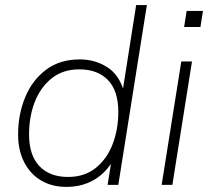

<svg xmlns="http://www.w3.org/2000/svg" viewBox="-20 -725 820 753"><path d="M241 8Q184 8 141.5 -17Q99 -42 75 -88.5Q51 -135 51 -198Q51 -276 78.5 -343Q106 -410 160 -451Q214 -492 293 -492Q354 -492 402 -460.5Q450 -429 467 -362H460L514 -705H556L444 0H402L420 -113H432Q415 -76 387.5 -49Q360 -22 323 -7Q286 8 241 8ZM247 -31Q311 -31 355 -66Q399 -101 421.5 -159Q444 -217 444 -286Q444 -369 403.5 -411Q363 -453 291 -453Q227 -453 183 -418Q139 -383 116.5 -325.5Q94 -268 94 -198Q94 -116 134.5 -73.5Q175 -31 247 -31Z M702 -619 712 -682H776L766 -619ZM614 0 691 -484H733L656 0Z"/></svg>

Font: Nunito Sans 12pt ExtraLight 12pt ExtraLight
Style: Italic
Weight: 250
Italic angle: -9°
Version: Version 3.101;gftools[0.9.27]